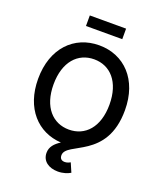

<svg xmlns="http://www.w3.org/2000/svg" viewBox="-195 -1038 1157 1372"><g transform="rotate(20 383.5 -352.0)"><path d="M383.8 -96.7C261.2 -96.7 170.9 -190.9 170.9 -363.3C170.9 -536.6 261.2 -630.9 383.8 -630.9C506.3 -630.9 596.2 -536.6 596.2 -363.3C596.2 -190.4 506.3 -96.7 383.8 -96.7ZM412.1 211.9C452.1 211.9 485.4 199.7 506.8 187L477.1 118.2C464.8 125 451.2 130.9 435.1 130.9C409.2 130.9 397 116.7 397 93.3C397 -11.2 713.9 10.7 713.9 -363.3C713.9 -597.2 573.2 -737.3 383.8 -737.3C194.3 -737.3 53.7 -597.2 53.7 -363.3C53.7 -139.2 184.1 -1 362.3 9.3C320.3 36.6 291 66.9 291 113.3C291 176.3 342.8 211.9 412.1 211.9ZM522 -914.6H246.1V-834.5H522Z"/></g></svg>

Font: Raveo Medium
Style: Regular
Weight: 500
Designer: Jakub Foglar, Rasmus Andersson (Inter)
Foundry: Jakubfoglar.com
Version: Version 1.100;Glyphs 3.2.3 (3260)